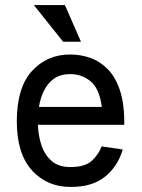

<svg xmlns="http://www.w3.org/2000/svg" viewBox="-20 -724 557 754"><path d="M235 -704 298 -560H228L113 -704ZM379 -149 462 -137Q442 -69 391 -29Q340 11 256 10Q164 10 105 -55.5Q46 -121 46 -248Q46 -379 105 -444.5Q164 -510 256 -510Q297 -510 335 -496.5Q373 -483 403.5 -452Q434 -421 451.5 -367.5Q469 -314 468 -234H129Q130 -194 142 -156Q154 -118 181.5 -93Q209 -68 256 -68Q314 -68 340.5 -92.5Q367 -117 379 -149ZM256 -433Q217 -433 192 -415Q167 -397 152.5 -367.5Q138 -338 133 -304H380Q370 -377 335.5 -405Q301 -433 256 -433Z"/></svg>

Font: Haskoy Medium
Style: Regular
Weight: 500
Designer: Ertekin Erdin
Foundry: Ertekin Erdin
Version: Version 1.500; ttfautohint (v1.8.3)